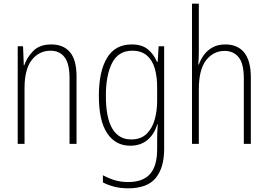

<svg xmlns="http://www.w3.org/2000/svg" viewBox="-20 -780 1452 1041"><path d="M258 -539Q324 -539 359.5 -497Q395 -455 395 -365V0H357V-356Q357 -435 330 -470Q303 -505 254 -505Q192 -505 152.5 -455Q113 -405 113 -302V0H76V-529H105L109 -425H111Q126 -469 160.5 -504Q195 -539 258 -539Z M694 -539Q751 -539 783 -511.5Q815 -484 831 -445H835L840 -529H870V27Q870 130 824 185.5Q778 241 675 241Q634 241 600.5 232.5Q567 224 538 209V170Q569 187 602 197Q635 207 675 207Q755 207 793.5 163.5Q832 120 832 30V-10Q832 -33 832.5 -55Q833 -77 835 -105H832Q817 -53 780 -21.5Q743 10 686 10Q606 10 561 -57.5Q516 -125 516 -261Q516 -392 560 -465.5Q604 -539 694 -539ZM697 -505Q622 -505 588 -439Q554 -373 554 -261Q554 -141 589 -82.5Q624 -24 691 -24Q744 -24 775 -54.5Q806 -85 819 -132.5Q832 -180 832 -232V-308Q832 -365 819 -409.5Q806 -454 776 -479.5Q746 -505 697 -505Z M1058 -503Q1058 -462 1055 -430H1058Q1068 -458 1086 -482.5Q1104 -507 1132.5 -523Q1161 -539 1202 -539Q1269 -539 1304.5 -494.5Q1340 -450 1340 -360V0H1302V-354Q1302 -435 1274 -469.5Q1246 -504 1198 -504Q1137 -504 1097.5 -453.5Q1058 -403 1058 -295V0H1021V-760H1058Z"/></svg>

Font: Noto Sans Arabic Cond ExtLt
Style: Regular
Weight: 200
Width: 3
Designer: Monotype Design Team, Nadine Chahine, Nizar Qandah and Khaled Hosny
Foundry: Monotype Imaging Inc.
Version: Version 2.012; ttfautohint (v1.8.4.7-5d5b)